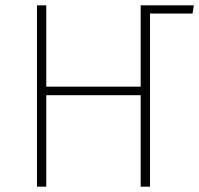

<svg xmlns="http://www.w3.org/2000/svg" viewBox="-20 -702 749 722"><path d="M709 -682 704 -651H544V0H509V-344H154V0H119V-682H154V-376H509V-682Z"/></svg>

Font: Fira Sans UltraLight
Style: Regular
Weight: 200
Designer: Carrois Corporate & Edenspiekermann AG
Foundry: Carrois Corporate GbR & Edenspiekermann AG
Version: Version 4.106;PS 004.106;hotconv 1.0.70;makeotf.lib2.5.58329